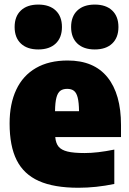

<svg xmlns="http://www.w3.org/2000/svg" viewBox="-20 -830 580 860"><path d="M522 -216H227.5Q230 -188 242.5 -173Q255 -158 282.5 -151.2Q310 -144.5 359.5 -144.5Q416 -144.5 492 -160V-6Q410 11 331.5 11Q222 11 154.2 -19.2Q86.5 -49.5 54.8 -112.5Q23 -175.5 23 -277Q23 -365 52.8 -428.2Q82.5 -491.5 140.8 -525.2Q199 -559 283 -559Q401 -559 461.5 -483.8Q522 -408.5 522 -270ZM226.5 -332H334Q333.5 -371 328 -392.8Q322.5 -414.5 311.2 -423.2Q300 -432 281 -432Q261.5 -432 250 -423.2Q238.5 -414.5 232.8 -393Q227 -371.5 226.5 -332ZM45.5 -709Q45.5 -756.5 73.5 -783Q101.5 -809.5 151.5 -809.5Q201.5 -809.5 229.5 -783Q257.5 -756.5 257.5 -709Q257.5 -661.5 229.5 -635Q201.5 -608.5 151.5 -608.5Q101.5 -608.5 73.5 -635Q45.5 -661.5 45.5 -709ZM298.5 -709Q298.5 -756.5 326.5 -783Q354.5 -809.5 404.5 -809.5Q454.5 -809.5 482.5 -783Q510.5 -756.5 510.5 -709Q510.5 -661.5 482.5 -635Q454.5 -608.5 404.5 -608.5Q354.5 -608.5 326.5 -635Q298.5 -661.5 298.5 -709Z"/></svg>

Font: Encode Sans SemiCondensed Black
Style: Regular
Weight: 900
Width: 4
Designer: Multiple Designers
Foundry: Impallari Type
Version: Version 2.000